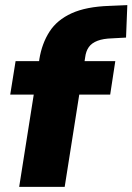

<svg xmlns="http://www.w3.org/2000/svg" viewBox="-20 -731 518 751"><path d="M55 0 112 -361H20L41 -492H150L131 -477L134 -500Q144 -561 173.5 -607Q203 -653 260 -679Q317 -705 408 -708L478 -711L473 -584L418 -581Q384 -580 361.5 -571.5Q339 -563 327.5 -547Q316 -531 313 -506L309 -480L297 -492H431L411 -361H290L233 0Z"/></svg>

Font: Nunito Sans 12pt ExtraLight 12pt Black
Style: Italic
Weight: 900
Italic angle: -9°
Version: Version 3.101;gftools[0.9.27]